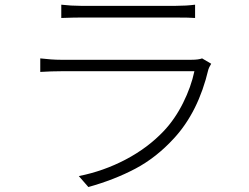

<svg xmlns="http://www.w3.org/2000/svg" viewBox="-20 -751 1040 803"><path d="M825.2 -506.8 863.3 -484.4Q853.5 -467.8 851.6 -460.9Q809.6 -283.2 708 -172.9Q633.8 -91.8 545.9 -45.4Q458 1 349.6 31.2L309.6 -14.6Q413.1 -35.2 505.9 -84Q598.6 -132.8 665 -203.1Q711.9 -252.9 745.6 -320.3Q779.3 -387.7 793 -453.1H234.4Q197.3 -453.1 148.4 -450.2V-506.8Q197.3 -501 234.4 -501H780.3Q810.5 -501 825.2 -506.8ZM236.3 -675.8V-731.4Q278.3 -726.6 317.4 -726.6H715.8Q758.8 -726.6 795.9 -731.4V-675.8Q773.4 -677.7 714.8 -677.7H317.4Q289.1 -677.7 236.3 -675.8Z"/></svg>

Font: Gen Shin Gothic Monospace Light
Style: Regular
Weight: 300
Designer: [Source Han Sans]
Ryoko NISHIZUKA  (kana & ideographs); Paul D. Hunt (Latin, Greek & Cyrillic); Wenlong ZHANG  (bopomofo
Version: Version 1.002.20150607